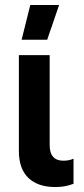

<svg xmlns="http://www.w3.org/2000/svg" viewBox="-20 -743 338 773"><path d="M202 10Q133 10 94.5 -26.5Q56 -63 56 -135V-521H180V-158Q180 -127 194 -111.5Q208 -96 235 -96Q244 -96 254 -97.5Q264 -99 276 -104V-3Q257 4 240 7Q223 10 202 10ZM67 -583 102 -723H218L170 -583Z"/></svg>

Font: TikTok Sans 24pt SemiBold
Style: Regular
Weight: 600
Version: Version 4.000